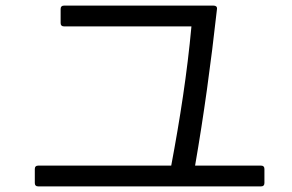

<svg xmlns="http://www.w3.org/2000/svg" viewBox="-20 -704 1040 684"><path d="M104 -52C104 -44 108 -40 116 -40H910C918 -40 922 -44 922 -52V-102C922 -110 918 -114 910 -114H675C706 -293 731 -474 753 -672C754 -680 749 -684 741 -684H208C200 -684 196 -680 196 -672V-622C196 -614 200 -610 208 -610H662C647 -445 621 -279 590 -114H116C108 -114 104 -110 104 -102Z"/></svg>

Font: LINE Seed JP_OTF Regular
Style: Regular
Weight: 400
Designer: LY Corporation & Fontrix & Fontworks
Version: Version 1.002